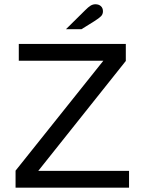

<svg xmlns="http://www.w3.org/2000/svg" viewBox="-20 -872 672 892"><path d="M52.3 0V-79.2L460.1 -589.8H67.3V-668H564.5V-588.8L157.8 -78.2H579.5V0ZM286.3 -736.2 375.5 -824.3Q390.3 -839.3 400.9 -845.8Q411.6 -852.2 423.3 -852.2Q439 -852.2 448.7 -843.4Q458.3 -834.6 458.3 -819.5Q458.3 -805.9 449.5 -796.8Q440.7 -787.6 417 -772.7L358.4 -736.2Z"/></svg>

Font: Atkinson Hyperlegible Mono ExtraLight
Style: Regular
Weight: 200
Monospace: yes
Designer: Elliott Scott, Megan Eiswerth, Linus Boman, Theodore Petrosky, Letters from Sweden
Foundry: Applied Design Works, Letters from Sweden
Version: Version 2.001